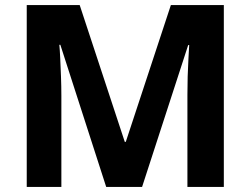

<svg xmlns="http://www.w3.org/2000/svg" viewBox="-20 -734 984 754"><path d="M397 0 217 -558H213Q215 -538 216.5 -505Q218 -472 219.5 -433.5Q221 -395 221 -358V0H85V-714H293L470 -177H474L651 -714H859V0H716V-362Q716 -397 717 -433.5Q718 -470 720 -503Q722 -536 723 -557H719L538 0Z"/></svg>

Font: Noto Sans Lao Looped
Style: Bold
Weight: 700
Designer: Mark Frömberg, Ben Mitchell
Foundry: The Fontpad Ltd
Version: Version 1.001